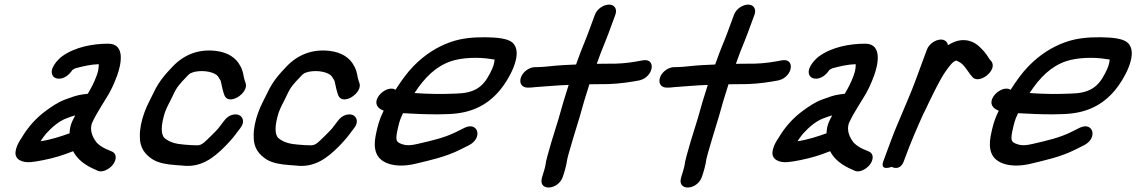

<svg xmlns="http://www.w3.org/2000/svg" viewBox="-20 -711 4942 835"><path d="M47.5 -50C44 -17.7 76.2 -2.4 114.6 -6.1C125.8 -6.9 144.6 -9.9 167.6 -14.5C214.5 -23.5 256.3 -36.8 298.1 -53.4C317.3 -16 352.2 8.9 396 27.4L404.2 31.2C429.6 43.1 465 18 476.1 -2.5C489.7 -27.5 483 -45.9 465 -52.9L456.2 -56.6C434 -65 415.2 -75.8 401.6 -89.6C385.4 -109.4 368.2 -141.7 379.7 -175C391.4 -200.5 404.1 -222.7 420.3 -248.9L439.9 -280.6C460.4 -312.4 475.2 -343.9 488.9 -381C506.6 -428.9 527 -521 450.7 -521C383.5 -521 305.8 -506.7 249.5 -465.7C232.2 -453.1 189.7 -409.3 210.6 -380.1C215.1 -373.9 222.5 -370.4 230.7 -369.2C259.2 -365.2 283.7 -389.1 294.5 -406.3C301 -410.7 304 -412.7 308.7 -414.2C340.5 -422.7 374.6 -430.8 409.3 -431.9C409.9 -418.5 407.9 -402.6 400.3 -382C388.5 -350.3 377.2 -329.2 361.8 -303.2C355.3 -302.4 348.7 -301.6 342.1 -300.8C313.2 -297.4 287.8 -286.9 263.3 -278.1C231.8 -266.8 201.5 -245.2 178.9 -228.7C139 -199.5 101.8 -159.3 74 -111.5C66.8 -101.2 50.4 -76.6 47.5 -50ZM307.2 -209.3C302.7 -201 297.5 -191 292.5 -179.6C285 -162.3 283.2 -146.3 282.6 -131.4C244.5 -117.5 197.7 -102.5 156.3 -96.8C163.4 -107.2 172.4 -120.6 180 -129.4C206.9 -158.7 236.7 -184.3 268.4 -196.1C284.7 -202.2 294.3 -206 307.2 -209.3Z M1047.8 -351 1044.8 -359C1038.9 -374.4 1039.1 -400.8 1024.4 -425.2C1006.8 -458.6 972 -483.8 916.8 -489.9C844.6 -497.8 781.1 -474.9 729.8 -420.5C699.4 -388.6 670.6 -356.6 647.8 -307.5C632.1 -274.3 621.6 -258.6 607.7 -221C594.9 -186.4 587.3 -148.2 588.3 -118.3C586.8 -67.8 612.1 -37.4 646 -16.6C670.5 -1.6 708.4 4.5 743.7 6.9L771.2 8.9C853.2 19.9 909.6 -25.2 957.2 -72.9C987 -103.3 997.2 -116.3 1017.6 -144.1L1024.8 -153.4C1047.1 -181.3 1034.8 -204.3 1019.3 -210.7C1004.7 -216.8 974.9 -214.9 953.1 -183.7C944.3 -172.3 939.4 -165.9 929.1 -152.3C921.3 -142.6 874.1 -96 865.5 -89.7C854.8 -81.9 848.7 -79 836.2 -79C827.4 -79 819.4 -79.3 811.4 -79.9L783 -81.9C743.3 -84.9 718.7 -92.1 696.2 -110C678.8 -125.9 679.4 -165.4 697 -221.7C707.8 -250.6 715.7 -261.1 733.4 -298.8C748.6 -332.9 763.9 -348.5 790.9 -376.6C806.5 -393.4 806.4 -392.6 827.3 -398.9C870.1 -407.5 913.7 -396.3 927.4 -379.7L937.7 -363.3C940 -359.7 940.4 -358 940.6 -356.3C944 -338.5 949.9 -312.6 955.8 -297C974.4 -248.3 1064.5 -307.1 1047.8 -351Z M1542.8 -351 1539.8 -359C1533.9 -374.4 1534.1 -400.8 1519.4 -425.2C1501.8 -458.6 1467 -483.8 1411.8 -489.9C1339.6 -497.8 1276.1 -474.9 1224.8 -420.5C1194.4 -388.6 1165.6 -356.6 1142.8 -307.5C1127.1 -274.3 1116.6 -258.6 1102.7 -221C1089.9 -186.4 1082.3 -148.2 1083.3 -118.3C1081.8 -67.8 1107.1 -37.4 1141 -16.6C1165.5 -1.6 1203.4 4.5 1238.7 6.9L1266.2 8.9C1348.2 19.9 1404.6 -25.2 1452.2 -72.9C1482 -103.3 1492.2 -116.3 1512.6 -144.1L1519.8 -153.4C1542.1 -181.3 1529.8 -204.3 1514.3 -210.7C1499.7 -216.8 1469.9 -214.9 1448.1 -183.7C1439.3 -172.3 1434.4 -165.9 1424.1 -152.3C1416.3 -142.6 1369.1 -96 1360.5 -89.7C1349.8 -81.9 1343.7 -79 1331.2 -79C1322.4 -79 1314.4 -79.3 1306.4 -79.9L1278 -81.9C1238.3 -84.9 1213.7 -92.1 1191.2 -110C1173.8 -125.9 1174.4 -165.4 1192 -221.7C1202.8 -250.6 1210.7 -261.1 1228.4 -298.8C1243.6 -332.9 1258.9 -348.5 1285.9 -376.6C1301.5 -393.4 1301.4 -392.6 1322.3 -398.9C1365.1 -407.5 1408.7 -396.3 1422.4 -379.7L1432.7 -363.3C1435 -359.7 1435.4 -358 1435.6 -356.3C1439 -338.5 1444.9 -312.6 1450.8 -297C1469.4 -248.3 1559.5 -307.1 1542.8 -351Z M1782.7 -306.4C1827.6 -375.1 1876.2 -422.5 1941.1 -444.7C1987.3 -460.6 2060.9 -463.6 2115.5 -454.2C2123.7 -453.2 2126.9 -452.8 2131.2 -451.9C2127.8 -428.1 2125.9 -422.1 2111.6 -393.2C2080.3 -330.6 2042 -305.9 1962.5 -304C1899.7 -301.2 1840.1 -302.1 1782.7 -306.4ZM1732.7 -218.8C1741.1 -218.1 1755.2 -217.4 1767.3 -217C1821.7 -214.2 1872.1 -212.4 1932.6 -215C2025.7 -218.8 2096.8 -249.9 2154.8 -319.5C2192.7 -364.9 2250.2 -467 2217.3 -515.7C2198.2 -547.5 2131.3 -547.8 2090.4 -549C2036.7 -549 1988.3 -545.5 1938.1 -527.6C1879.3 -506.7 1827.3 -472.9 1779.9 -425.1C1748.8 -393.4 1724 -357.8 1700.1 -320.5C1664.4 -344 1594 -281.8 1623.9 -245.8C1629.4 -239.1 1636 -234.8 1648.5 -229.7C1628.4 -189 1621.8 -161.6 1613.2 -118.6C1607.9 -90 1608.7 -65.4 1616.7 -44.8C1635.6 2.5 1703.6 20.9 1786.9 1.2C1854.8 -15.2 1916.9 -28.4 1980.1 -59.7L2018.2 -78.7C2081.5 -110.3 2059.4 -183.2 2000.8 -155.5L1962.5 -136.4C1913.5 -112.3 1861.7 -100.2 1796.2 -85.2C1766.8 -77.9 1746.6 -77.9 1731.8 -83C1703.1 -92.3 1700.7 -98.9 1706.3 -134.4C1714.9 -173.6 1716.7 -186.3 1732.7 -218.8Z M2274 -330H2281C2288.7 -330 2296.6 -330.7 2307.3 -332.1C2354.3 -335 2403.2 -340.2 2453.1 -341.7C2437.2 -293.5 2423.3 -245.2 2409.6 -196C2400.3 -165.4 2354.2 -22.8 2352 8.2C2351.6 13.9 2341.7 46.7 2339.8 52C2339.6 52.6 2339.2 53.7 2339 54.5L2336.2 64.8C2322.5 120.9 2406.1 115.9 2426.8 60C2434.5 39.2 2444.2 4.7 2446.6 -16.8C2451.3 -41.9 2491.9 -172.8 2501 -203C2514.4 -251.2 2527.3 -296.2 2543.2 -344.5C2559.5 -344.8 2574.2 -345 2591.2 -345C2637.1 -343.8 2691.7 -349.4 2732.4 -356.4L2760.4 -361.4C2760.9 -361.5 2762 -361.8 2762.7 -362C2823.7 -377.7 2834.6 -460.4 2774.2 -448.4L2747.2 -443.5C2712.9 -437.1 2664.8 -432.8 2624.9 -434C2607.5 -434 2593.7 -433.9 2575.3 -433.5L2581.9 -451.3C2596.5 -493.8 2610.7 -523.9 2625.6 -564L2656.2 -647C2665.2 -671.3 2652.8 -691 2628.5 -691C2605.5 -691 2576.9 -673 2567.2 -647L2536.6 -564C2522.7 -526.6 2508.9 -497.6 2492.6 -450.7L2485.2 -430.5C2467.9 -429.8 2445.9 -428.6 2432.2 -428C2387.5 -426.1 2350.8 -419 2313.9 -419H2306.9C2283.9 -419 2255.3 -401 2245.7 -375C2236.5 -350.2 2249.2 -330 2274 -330Z M2879 -330H2886C2893.7 -330 2901.6 -330.7 2912.3 -332.1C2959.3 -335 3008.2 -340.2 3058.1 -341.7C3042.2 -293.5 3028.3 -245.2 3014.6 -196C3005.3 -165.4 2959.2 -22.8 2957 8.2C2956.6 13.9 2946.7 46.7 2944.8 52C2944.6 52.6 2944.2 53.7 2944 54.5L2941.2 64.8C2927.5 120.9 3011.1 115.9 3031.8 60C3039.5 39.2 3049.2 4.7 3051.6 -16.8C3056.3 -41.9 3096.9 -172.8 3106 -203C3119.4 -251.2 3132.3 -296.2 3148.2 -344.5C3164.5 -344.8 3179.2 -345 3196.2 -345C3242.1 -343.8 3296.7 -349.4 3337.4 -356.4L3365.4 -361.4C3365.9 -361.5 3367 -361.8 3367.7 -362C3428.7 -377.7 3439.6 -460.4 3379.2 -448.4L3352.2 -443.5C3317.9 -437.1 3269.8 -432.8 3229.9 -434C3212.5 -434 3198.7 -433.9 3180.3 -433.5L3186.9 -451.3C3201.5 -493.8 3215.7 -523.9 3230.6 -564L3261.2 -647C3270.2 -671.3 3257.8 -691 3233.5 -691C3210.5 -691 3181.9 -673 3172.2 -647L3141.6 -564C3127.7 -526.6 3113.9 -497.6 3097.6 -450.7L3090.2 -430.5C3072.9 -429.8 3050.9 -428.6 3037.2 -428C2992.5 -426.1 2955.8 -419 2918.9 -419H2911.9C2888.9 -419 2860.3 -401 2850.7 -375C2841.5 -350.2 2854.2 -330 2879 -330Z M3339.5 -50C3336 -17.7 3368.2 -2.4 3406.6 -6.1C3417.8 -6.9 3436.6 -9.9 3459.6 -14.5C3506.5 -23.5 3548.3 -36.8 3590.1 -53.4C3609.3 -16 3644.2 8.9 3688 27.4L3696.2 31.2C3721.6 43.1 3757 18 3768.1 -2.5C3781.7 -27.5 3775 -45.9 3757 -52.9L3748.2 -56.6C3726 -65 3707.2 -75.8 3693.6 -89.6C3677.4 -109.4 3660.2 -141.7 3671.7 -175C3683.4 -200.5 3696.1 -222.7 3712.3 -248.9L3731.9 -280.6C3752.4 -312.4 3767.2 -343.9 3780.9 -381C3798.6 -428.9 3819 -521 3742.7 -521C3675.5 -521 3597.8 -506.7 3541.5 -465.7C3524.2 -453.1 3481.7 -409.3 3502.6 -380.1C3507.1 -373.9 3514.5 -370.4 3522.7 -369.2C3551.2 -365.2 3575.7 -389.1 3586.5 -406.3C3593 -410.7 3596 -412.7 3600.7 -414.2C3632.5 -422.7 3666.6 -430.8 3701.3 -431.9C3701.9 -418.5 3699.9 -402.6 3692.3 -382C3680.5 -350.3 3669.2 -329.2 3653.8 -303.2C3647.3 -302.4 3640.7 -301.6 3634.1 -300.8C3605.2 -297.4 3579.8 -286.9 3555.3 -278.1C3523.8 -266.8 3493.5 -245.2 3470.9 -228.7C3431 -199.5 3393.8 -159.3 3366 -111.5C3358.8 -101.2 3342.4 -76.6 3339.5 -50ZM3599.2 -209.3C3594.7 -201 3589.5 -191 3584.5 -179.6C3577 -162.3 3575.2 -146.3 3574.6 -131.4C3536.5 -117.5 3489.7 -102.5 3448.3 -96.8C3455.4 -107.2 3464.4 -120.6 3472 -129.4C3498.9 -158.7 3528.7 -184.3 3560.4 -196.1C3576.7 -202.2 3586.3 -206 3599.2 -209.3Z M3853.5 -96 3821.7 -10C3805 35.2 3857.5 14.7 3857.5 14.7C3857.5 14.7 3893.9 35.4 3910.7 -10L3917.4 -28C3941.2 -92.5 3967 -152.4 3996.1 -216.9L4001.9 -227.9C4008.8 -240.7 4013.1 -252.8 4020.3 -266.5C4042.4 -311.3 4067.9 -365.6 4093.1 -401.7C4109.4 -423.6 4120.2 -440.2 4136.6 -447.2C4137.1 -447.3 4138.1 -447.4 4139.1 -447.6C4139.1 -447.6 4144.1 -444.9 4147.5 -443.5C4169.5 -434.2 4182.7 -410 4200.2 -386.4C4200.3 -386.2 4200.7 -385.8 4200.9 -385.5L4207.3 -378.2C4234.9 -339 4322.7 -406.6 4290.5 -445.4L4284.1 -452.7C4276.5 -464.7 4266 -480.9 4254.3 -493C4237.8 -510.2 4211.6 -541.1 4157.7 -535.9C4138.5 -534 4119.1 -524.6 4102.7 -514.5C4101.1 -527 4090.4 -539 4072.3 -539C4049.3 -539 4020.7 -521 4011 -495L3961.5 -361C3928.9 -272.8 3886.1 -184.2 3853.5 -96Z M4457.7 -306.4C4502.6 -375.1 4551.2 -422.5 4616.1 -444.7C4662.3 -460.6 4735.9 -463.6 4790.5 -454.2C4798.7 -453.2 4801.9 -452.8 4806.2 -451.9C4802.8 -428.1 4800.9 -422.1 4786.6 -393.2C4755.3 -330.6 4717 -305.9 4637.5 -304C4574.7 -301.2 4515.1 -302.1 4457.7 -306.4ZM4407.7 -218.8C4416.1 -218.1 4430.2 -217.4 4442.3 -217C4496.7 -214.2 4547.1 -212.4 4607.6 -215C4700.7 -218.8 4771.8 -249.9 4829.8 -319.5C4867.7 -364.9 4925.2 -467 4892.3 -515.7C4873.2 -547.5 4806.3 -547.8 4765.4 -549C4711.7 -549 4663.3 -545.5 4613.1 -527.6C4554.3 -506.7 4502.3 -472.9 4454.9 -425.1C4423.8 -393.4 4399 -357.8 4375.1 -320.5C4339.4 -344 4269 -281.8 4298.9 -245.8C4304.4 -239.1 4311 -234.8 4323.5 -229.7C4303.4 -189 4296.8 -161.6 4288.2 -118.6C4282.9 -90 4283.7 -65.4 4291.7 -44.8C4310.6 2.5 4378.6 20.9 4461.9 1.2C4529.8 -15.2 4591.9 -28.4 4655.1 -59.7L4693.2 -78.7C4756.5 -110.3 4734.4 -183.2 4675.8 -155.5L4637.5 -136.4C4588.5 -112.3 4536.7 -100.2 4471.2 -85.2C4441.8 -77.9 4421.6 -77.9 4406.8 -83C4378.1 -92.3 4375.7 -98.9 4381.3 -134.4C4389.9 -173.6 4391.7 -186.3 4407.7 -218.8Z"/></svg>

Font: Just Breathe
Style: BdObl7
Weight: 400
Foundry: Cannot Into Space Fonts
Version: Version 0.72